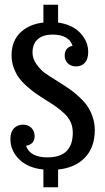

<svg xmlns="http://www.w3.org/2000/svg" viewBox="-20 -745 444 810"><path d="M379.9 -196.8Q379.9 -123.5 338.6 -80.3Q297.4 -37.1 225.1 -29.8V44.9H163.1V-29.8Q97.2 -36.6 60.5 -73.2Q23.9 -109.9 23.9 -158.2Q23.9 -188 38.8 -203.6Q53.7 -219.2 77.1 -219.2Q98.6 -219.2 112.3 -205.6Q126 -191.9 126 -170.9Q126 -136.2 89.8 -129.9Q106.9 -81.1 180.2 -81.1Q287.1 -81.1 287.1 -185.1Q287.1 -209 278.6 -228.8Q270 -248.5 252.2 -265.4Q234.4 -282.2 218.3 -293.7Q202.1 -305.2 175.3 -321.8Q173.8 -322.8 172.9 -323.2Q171.9 -323.7 170.4 -324.7Q168.9 -325.7 168 -326.2Q143.6 -341.8 127.4 -353.3Q111.3 -364.7 90.8 -383.3Q70.3 -401.9 58.1 -419.4Q45.9 -437 37.4 -460.9Q28.8 -484.9 28.8 -511.2Q28.8 -571.8 65.7 -607.4Q102.5 -643.1 163.1 -649.9V-725.1H225.1V-649.9Q286.1 -641.1 319.1 -605.5Q352.1 -569.8 352.1 -525.9Q352.1 -495.6 338.1 -480.2Q324.2 -464.8 300.8 -464.8Q279.8 -464.8 266.4 -477.5Q252.9 -490.2 252.9 -509.8Q252.9 -544.4 286.1 -551.8Q270.5 -599.1 201.2 -599.1Q162.1 -599.1 139.6 -579.8Q117.2 -560.5 117.2 -522.9Q117.2 -497.1 134.3 -473.6Q151.4 -450.2 167.2 -438.5Q183.1 -426.8 221.2 -403.3Q227.5 -398.9 231 -397Q256.8 -380.9 274.7 -368.4Q292.5 -356 314 -336.2Q335.4 -316.4 348.6 -297.4Q361.8 -278.3 370.8 -252Q379.9 -225.6 379.9 -196.8Z"/></svg>

Font: Margherita Semibold
Style: Regular
Weight: 600
Designer: James Puckett
Foundry: Dunwich Type Founders
Version: Version 1.008;hotconv 1.0.109;makeotfexe 2.5.65596